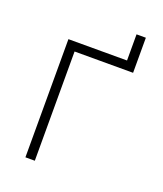

<svg xmlns="http://www.w3.org/2000/svg" viewBox="-126 -750 708 833"><g transform="rotate(20 228.5 -333.0)"><path d="M403.4 -666.2V-504.3H133.2V0H89.8V-545.5H360.4V-666.2Z"/></g></svg>

Font: Inter Extra Light BETA
Style: Regular
Weight: 200
Designer: Rasmus Andersson
Foundry: rsms
Version: Version 3.011;git-f93a4a705